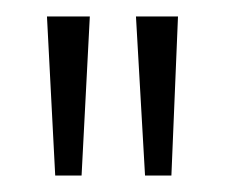

<svg xmlns="http://www.w3.org/2000/svg" viewBox="-20 -775 273 233"><path d="M156 -562 145 -755H196L188 -562ZM47 -562 37 -755H89L79 -562Z"/></svg>

Font: DM Sans ExtraLight
Style: Regular
Weight: 200
Designer: Colophon Foundry, Jonny Pinhorn
Foundry: Colophon Foundry
Version: Version 4.004; ttfautohint (v1.8.4.7-5d5b)